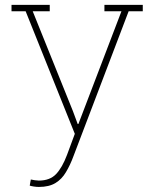

<svg xmlns="http://www.w3.org/2000/svg" viewBox="-20 -548 619 782"><path d="M138.2 213.4Q128.9 213.4 117.7 211.7Q106.4 210 101.1 208L105.5 183.1Q110.8 184.6 121.6 186Q132.3 187.5 138.2 187.5Q183.1 187.5 208.3 161.1Q233.4 134.8 252.9 83L284.7 -2.9L84.5 -502H26.9V-528.3H182.6V-502H113.3L276.9 -95.7L296.4 -43H299.3L474.6 -502H405.3V-528.3H561.5V-502H503.9L279.3 87.9Q266.1 124 248.5 153.3Q231.9 181.6 205.8 197.5Q179.7 213.4 138.2 213.4Z"/></svg>

Font: Suwannaphum Thin
Style: Regular
Weight: 100
Designer: Danh Hong
Version: Version 8.002; ttfautohint (v1.8.3)